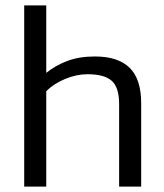

<svg xmlns="http://www.w3.org/2000/svg" viewBox="-20 -694 610 714"><path d="M70 0V-674H152V-423Q185 -450 229.5 -467Q274 -484 333 -484Q419 -484 462 -442Q505 -400 505 -310V0H423V-307Q423 -369 395.5 -393.5Q368 -418 305 -418Q265 -418 222.5 -400.5Q180 -383 152 -355V0Z"/></svg>

Font: Kanit Light
Style: Regular
Weight: 300
Designer: Katatrad Team
Foundry: CadsonDemak
Version: Version 2.000; ttfautohint (v1.8.3)